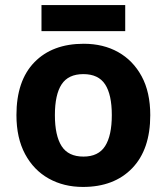

<svg xmlns="http://www.w3.org/2000/svg" viewBox="-20 -729 659 759"><path d="M574 -273.7Q574 -138 502.5 -64Q431 10 308 10Q232.1 10 172.8 -23.1Q113.4 -56.2 79.2 -119.8Q45 -183.4 45 -274Q45 -410 116 -483Q187 -556 311 -556Q388.4 -556 447.2 -523Q506 -490 540 -427.3Q574 -364.5 574 -273.7ZM197 -274Q197 -193 223.5 -151.5Q250 -110 309.9 -110Q369 -110 395.5 -151.5Q422 -193 422 -274Q422 -355 395.5 -395.5Q369 -436 309.5 -436Q250 -436 223.5 -395.5Q197 -355 197 -274ZM475 -709V-606H144V-709Z"/></svg>

Font: Noto Naskh Arabic
Style: Regular
Weight: 400
Designer: Monotype Design Team, David Williams, Mohamad Dakak and Nizar Qandah
Foundry: Monotype Imaging Inc.
Version: Version 2.013